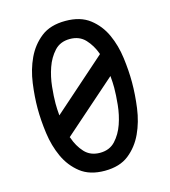

<svg xmlns="http://www.w3.org/2000/svg" viewBox="-111 -829 823 929"><g transform="rotate(-15 300.0 -365.0)"><path d="M300 10Q225 10 178.5 -26.5Q132 -63 106.5 -118.5Q81 -174 72 -240Q63 -306 63 -365Q63 -424 72 -490Q81 -556 107 -611.5Q133 -667 179.5 -703.5Q226 -740 302 -740Q377 -740 423.5 -704Q470 -668 495 -613Q520 -558 528.5 -493Q537 -428 537 -370Q537 -309 528 -242Q519 -175 493 -119Q467 -63 421 -26.5Q375 10 300 10ZM300 -80Q348 -80 377 -111.5Q406 -143 421.5 -187.5Q437 -232 442 -281.5Q447 -331 447 -367Q447 -393 444 -426L177 -191Q178 -189 179 -188Q194 -143 223 -111.5Q252 -80 300 -80ZM422 -541V-544Q406 -588 377 -619Q348 -650 300 -650Q252 -650 223 -618.5Q194 -587 178.5 -542.5Q163 -498 158 -449.5Q153 -401 153 -366Q153 -339 156 -306Z"/></g></svg>

Font: Maple Mono NL
Style: Regular
Weight: 400
Monospace: yes
Designer: subframe7536
Version: Version 7.000